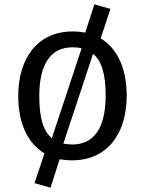

<svg xmlns="http://www.w3.org/2000/svg" viewBox="-20 -726 667 885"><path d="M444 -549 489 -685 415 -706 373 -576C354 -579 335 -581 314 -581C156 -581 64 -461 64 -283C64 -159 107 -66 185 -19L139 118L213 139L255 8C273 11 293 13 313 13C472 13 564 -107 564 -285C564 -409 522 -502 444 -549ZM314 -508C329 -508 343 -507 356 -503L219 -89C181 -120 161 -180 161 -283C161 -435 217 -508 314 -508ZM313 -60C299 -60 285 -62 272 -64L409 -478C447 -447 467 -388 467 -285C467 -133 411 -60 313 -60Z"/></svg>

Font: Glow Sans SC Normal Book
Style: Regular
Weight: 500
Designer: Ryoko NISHIZUKA (kana, bopomofo & ideographs); Paul D. Hunt (Latin, Greek & Cyrillic); Sandoll Communications, Soo-young
Version: Version 0.93